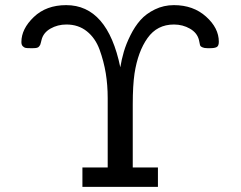

<svg xmlns="http://www.w3.org/2000/svg" viewBox="-20 -725 934 745"><path d="M63 -562Q63 -612.8 111.1 -658.9Q159.2 -705.1 236.8 -705.1Q397 -705.1 446.8 -463.9Q451.7 -493.7 460.4 -523.9Q469.2 -554.2 486.1 -588.1Q502.9 -622.1 524.9 -647Q546.9 -671.9 581.1 -688.5Q615.2 -705.1 654.8 -705.1Q730 -705.1 779.5 -660.6Q829.1 -616.2 829.1 -563Q829.1 -546.9 821 -542.5Q813 -538.1 796.9 -538.1H784.2Q772.9 -538.1 766.4 -541Q759.8 -543.9 757.8 -546.4Q755.9 -548.8 754.4 -558.3Q752.9 -567.9 752 -569.8Q745.1 -597.7 717 -613.8Q689 -629.9 654.8 -629.9Q589.8 -629.9 552.5 -577.4Q515.1 -524.9 502 -439.9Q495.1 -393.1 495.1 -319.8V-75.2H592.8V0H299.8V-75.2H397.9V-344.2Q397.9 -395 390.4 -440.9Q382.8 -486.8 366.5 -532Q350.1 -577.1 317.1 -603.5Q284.2 -629.9 237.8 -629.9Q203.6 -629.9 175.8 -614Q147.9 -598.1 141.1 -569.8Q140.1 -566.9 138.7 -560.1Q137.2 -553.2 136 -551Q134.8 -548.8 131.8 -544.9Q128.9 -541 123.5 -539.6Q118.2 -538.1 108.9 -538.1H96.2Q85 -538.1 79.6 -539.1Q74.2 -540 68.6 -545.4Q63 -550.8 63 -562Z"/></svg>

Font: CMU Concrete
Style: Bold
Weight: 700
Version: Version 0.7.0